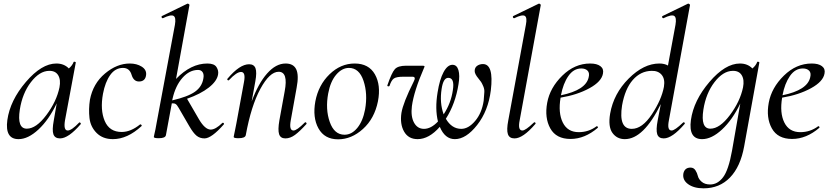

<svg xmlns="http://www.w3.org/2000/svg" viewBox="-20 -745 4525 1046"><path d="M411 -77Q414 -80 418 -76Q422 -72 420 -69Q353 9 307 9Q279 9 271 -13.5Q263 -36 273 -89L289 -182Q246 -92 189.5 -39.5Q133 13 81 13Q6 13 20 -91Q35 -198 121 -298.5Q207 -399 287 -399Q329 -399 355 -372Q374 -388 381 -407Q382 -409 385 -409Q388 -409 390.5 -407.5Q393 -406 393 -405L334 -89Q325 -34 349 -34Q370 -34 411 -77ZM126 -44Q177 -44 232.5 -118Q288 -192 304 -269Q312 -310 297 -335Q282 -360 247 -359Q195 -358 148.5 -297.5Q102 -237 88 -148Q72 -44 126 -44Z M595 13Q540 13 506.5 -20.5Q473 -54 467.5 -102Q462 -150 470 -202Q487 -290 552 -344.5Q617 -399 687 -399Q725 -399 752 -382Q779 -365 776 -337Q772 -301 737 -301Q708 -301 697 -337Q686 -375 650 -375Q608 -375 580.5 -336.5Q553 -298 541 -234Q525 -146 550.5 -86Q576 -26 643 -26Q692 -26 743 -67Q746 -69 750 -65Q754 -61 751 -58Q674 13 595 13Z M1191 -75Q1193 -77 1196 -76Q1199 -75 1200 -72Q1201 -69 1199 -67Q1132 9 1094 9Q1069 9 1051 -5.5Q1033 -20 1011 -58L953 -158Q944 -174 936.5 -178.5Q929 -183 916 -182L884 -9Q881 8 845 8Q818 8 818 1Q818 0 820.5 -11.5Q823 -23 827 -41Q831 -59 833 -74L933 -610Q940 -650 925.5 -658.5Q911 -667 868 -646Q865 -645 862.5 -647.5Q860 -650 860 -653.5Q860 -657 863 -658L1001 -725Q1004 -726 1008.5 -723Q1013 -720 1012 -717L939 -315Q1020 -399 1110 -399Q1147 -399 1159.5 -379.5Q1172 -360 1168 -339Q1162 -303 1117.5 -268Q1073 -233 999 -207L1064 -95Q1097 -39 1128 -39Q1154 -39 1191 -75ZM1059 -364Q1012 -364 974 -321Q936 -278 920 -207L918 -198Q1004 -218 1042.5 -245.5Q1081 -273 1088 -318Q1092 -339 1084 -351.5Q1076 -364 1059 -364Z M1640 -77Q1644 -81 1648 -77Q1652 -73 1649 -69Q1613 -29 1587 -10Q1561 9 1535 9Q1508 9 1500.5 -14Q1493 -37 1502 -89L1531 -248Q1551 -354 1498 -354Q1449 -354 1398.5 -261Q1348 -168 1319 -9Q1316 8 1279 8Q1253 8 1253 1Q1253 -1 1255.5 -12Q1258 -23 1261.5 -41Q1265 -59 1268 -74L1309 -297Q1320 -353 1293 -353Q1269 -353 1228 -309Q1224 -305 1220 -309Q1216 -313 1220 -317Q1286 -395 1337 -395Q1364 -395 1372 -373Q1380 -351 1371 -302L1351 -192Q1387 -290 1435 -344.5Q1483 -399 1536 -399Q1579 -399 1594 -367Q1609 -335 1596 -267L1564 -89Q1554 -34 1579 -34Q1597 -34 1640 -77Z M1822 14Q1748 14 1715 -45.5Q1682 -105 1698 -193Q1715 -282 1775.5 -340.5Q1836 -399 1912 -399Q1989 -399 2022.5 -340Q2056 -281 2039 -193Q2020 -99 1957.5 -42.5Q1895 14 1822 14ZM1857 -11Q1896 -11 1926.5 -48Q1957 -85 1969 -149Q1984 -234 1960.5 -304.5Q1937 -375 1881 -375Q1843 -375 1811.5 -338Q1780 -301 1768 -236Q1752 -150 1776.5 -80.5Q1801 -11 1857 -11Z M2611 -396Q2671 -396 2654 -253Q2640 -141 2579.5 -64Q2519 13 2458 13Q2404 13 2376 -54Q2317 13 2255 13Q2205 13 2181.5 -28Q2158 -69 2167 -130Q2176 -185 2234 -301Q2248 -327 2227 -327H2177Q2140 -327 2126 -317.5Q2112 -308 2102 -277Q2101 -275 2097 -274.5Q2093 -274 2091 -276.5Q2089 -279 2091 -282Q2114 -349 2131 -368Q2148 -387 2192 -387H2282Q2291 -387 2292.5 -384.5Q2294 -382 2290 -375Q2235 -248 2224 -167Q2217 -111 2235.5 -77Q2254 -43 2290 -43Q2328 -43 2366 -83Q2349 -152 2364 -242Q2375 -312 2396.5 -352Q2418 -392 2445 -392Q2469 -392 2477.5 -363Q2486 -334 2478 -287Q2461 -179 2409 -98Q2441 -43 2493 -43Q2532 -43 2568.5 -86Q2605 -129 2615 -196Q2617 -226 2618.5 -242Q2620 -258 2613 -274.5Q2606 -291 2601 -298.5Q2596 -306 2586 -318Q2566 -342 2566 -358Q2566 -377 2579.5 -386.5Q2593 -396 2611 -396ZM2386 -261Q2374 -185 2397 -122Q2437 -183 2447 -253Q2458 -321 2422 -321Q2395 -321 2386 -261Z M2783 9Q2755 9 2747 -14Q2739 -37 2749 -89L2845 -610Q2853 -650 2839 -658.5Q2825 -667 2782 -646Q2779 -645 2776.5 -647.5Q2774 -650 2774 -653.5Q2774 -657 2777 -658L2915 -725Q2919 -726 2923 -722.5Q2927 -719 2926 -717L2811 -89Q2800 -34 2826 -34Q2843 -34 2888 -77Q2892 -81 2896 -77Q2900 -73 2896 -69Q2829 9 2783 9Z M3195 -399Q3232 -399 3251 -384.5Q3270 -370 3265 -345Q3258 -301 3191.5 -264.5Q3125 -228 3034 -213Q3020 -130 3046 -77.5Q3072 -25 3133 -25Q3187 -25 3230 -57Q3231 -58 3233.5 -57Q3236 -56 3237 -53.5Q3238 -51 3237 -49Q3166 12 3088 12Q3010 12 2978 -45.5Q2946 -103 2961 -185Q2976 -267 3043.5 -333Q3111 -399 3195 -399ZM3187 -324Q3193 -348 3181 -360Q3169 -372 3147 -372Q3105 -372 3076.5 -331Q3048 -290 3036 -226Q3172 -254 3187 -324Z M3739 -717 3624 -89Q3613 -34 3639 -34Q3656 -34 3701 -77Q3705 -81 3709 -77Q3713 -73 3709 -69Q3642 9 3596 9Q3568 9 3560.5 -14Q3553 -37 3563 -89L3580 -178Q3486 13 3384 13Q3341 13 3316.5 -21Q3292 -55 3304 -126Q3323 -235 3405 -317Q3487 -399 3572 -399Q3600 -399 3619 -388L3660 -610Q3667 -650 3652.5 -658.5Q3638 -667 3595 -646Q3592 -645 3589.5 -647.5Q3587 -650 3587 -653.5Q3587 -657 3590 -658L3728 -725Q3732 -726 3736 -722.5Q3740 -719 3739 -717ZM3422 -43Q3479 -43 3531.5 -122.5Q3584 -202 3597 -272Q3604 -314 3585 -337Q3566 -360 3530 -359Q3470 -358 3427.5 -309.5Q3385 -261 3369 -171Q3349 -43 3422 -43Z M4105 -407Q4106 -409 4109 -409Q4112 -409 4114.5 -407.5Q4117 -406 4117 -405L4034 53Q4014 163 3957 222Q3900 281 3813 281Q3760 281 3728.5 258Q3697 235 3703 200Q3710 168 3742 168Q3759 168 3768.5 182.5Q3778 197 3782 214Q3786 231 3803 245.5Q3820 260 3849 260Q3889 260 3919 221Q3949 182 3968 76L4013 -181Q3970 -92 3913.5 -39.5Q3857 13 3805 13Q3730 13 3744 -91Q3759 -198 3845 -298.5Q3931 -399 4011 -399Q4053 -399 4079 -372Q4098 -388 4105 -407ZM3850 -44Q3901 -44 3956.5 -118Q4012 -192 4028 -269Q4036 -310 4021 -335Q4006 -360 3971 -359Q3919 -358 3872.5 -297.5Q3826 -237 3812 -148Q3796 -44 3850 -44Z M4402 -399Q4439 -399 4458 -384.5Q4477 -370 4472 -345Q4465 -301 4398.5 -264.5Q4332 -228 4241 -213Q4227 -130 4253 -77.5Q4279 -25 4340 -25Q4394 -25 4437 -57Q4438 -58 4440.5 -57Q4443 -56 4444 -53.5Q4445 -51 4444 -49Q4373 12 4295 12Q4217 12 4185 -45.5Q4153 -103 4168 -185Q4183 -267 4250.5 -333Q4318 -399 4402 -399ZM4394 -324Q4400 -348 4388 -360Q4376 -372 4354 -372Q4312 -372 4283.5 -331Q4255 -290 4243 -226Q4379 -254 4394 -324Z"/></svg>

Font: Cormorant Infant Book
Style: Italic
Weight: 500
Italic angle: -10°
Designer: Christian Thalmann (Catharsis Fonts)
Version: Version 1.000;PS 002.000;hotconv 1.0.88;makeotf.lib2.5.64775